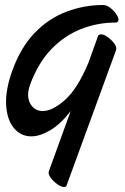

<svg xmlns="http://www.w3.org/2000/svg" viewBox="-20 -499 499 766"><path d="M443 -299 246 240Q245 247 235 247Q224 247 208 235.5Q192 224 181.5 209Q171 194 175 184L262 -56Q221 -3 180 21Q139 45 105 45Q63 45 35.5 12Q8 -21 4.5 -80Q1 -139 29 -217Q63 -311 119 -368.5Q175 -426 245.5 -452.5Q316 -479 391 -479Q406 -479 421 -467Q436 -455 445.5 -440Q455 -425 452 -416Q450 -409 441 -409Q369 -409 303 -383Q237 -357 184.5 -302.5Q132 -248 100 -161Q84 -116 100.5 -86Q117 -56 151 -56Q189 -56 239 -100Q289 -144 333 -249L371 -355Q374 -362 383 -362Q395 -362 410.5 -350.5Q426 -339 436.5 -324.5Q447 -310 443 -299Z"/></svg>

Font: Story Script
Style: Regular
Weight: 400
Designer: Lana Roulhac, Ben Buysse
Version: Version 1.000; ttfautohint (v1.8.4.7-5d5b)